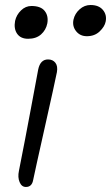

<svg xmlns="http://www.w3.org/2000/svg" viewBox="-20 -702 441 763"><path d="M325.2 -558.1Q298.3 -558.1 282.5 -577.9Q266.6 -597.7 272 -624Q277.3 -647.9 296.4 -665Q315.4 -682.1 339.8 -682.1Q372.6 -682.1 388.9 -662.6Q405.3 -643.1 399.9 -616.2Q396 -596.2 376 -577.1Q356 -558.1 325.2 -558.1ZM91.8 -547.9Q62 -547.9 48.1 -567.9Q34.2 -587.9 40 -619.1Q45.4 -643.1 63.5 -660.6Q81.5 -678.2 105 -678.2Q142.1 -678.2 157.7 -658.4Q173.3 -638.7 168 -608.9Q162.6 -582.5 143.1 -565.2Q123.5 -547.9 91.8 -547.9ZM83 41Q65.9 41 57.9 21.7Q49.8 2.4 55.2 -22.9Q80.6 -150.9 102.8 -270.5Q125 -390.1 131.8 -425.8Q140.1 -465.8 170.9 -465.8Q189.9 -465.8 200.2 -452.4Q210.4 -439 206.1 -415Q197.8 -373.5 158.7 -199.2Q119.6 -24.9 111.8 13.2Q106.9 41 83 41Z"/></svg>

Font: Shantell Sans Bouncy
Style: Italic
Weight: 300
Italic angle: -11.31°
Designer: Stephen Nixon, Anya Danilova, Shantell Martin
Foundry: Arrow Type
Version: Version 1.006;[9816181b4]